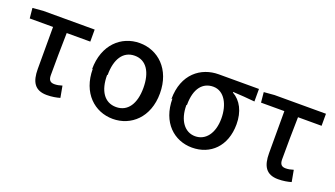

<svg xmlns="http://www.w3.org/2000/svg" viewBox="-57 -987 2537 1454"><g transform="rotate(20 1211.5 -259.5)"><path d="M30 -455H218V-117C218 -14 251 46 349 46C390 46 427 39 454 31L437 -62C415 -55 395 -51 375 -51C344 -51 327 -65 327 -106C327 -207 328 -326 331 -447H521V-544H107L22 -537Z M609 -260C609 -66 733 45 880 45C1026 45 1151 -65 1151 -258C1151 -454 1025 -565 878 -565C730 -565 605 -453 605 -256ZM731 -256C731 -381 781 -462 875 -462C969 -462 1019 -380 1019 -254C1019 -129 968 -48 873 -48C778 -48 727 -128 727 -252Z M1253 -255C1253 -62 1374 44 1518 44C1665 44 1776 -59 1776 -237C1776 -339 1736 -416 1668 -454V-459C1731 -456 1780 -452 1844 -446V-547H1520C1379 -547 1247 -452 1247 -248ZM1373 -248C1373 -383 1432 -445 1514 -445C1604 -445 1653 -349 1653 -239C1653 -119 1595 -45 1511 -45C1428 -45 1369 -120 1369 -244Z M1894 -455H2082V-117C2082 -14 2115 46 2213 46C2254 46 2291 39 2318 31L2301 -62C2279 -55 2259 -51 2239 -51C2208 -51 2191 -65 2191 -106C2191 -207 2192 -326 2195 -447H2385V-544H1971L1886 -537Z"/></g></svg>

Font: GenEiGothic-pro-SemiBold
Style: Regular
Weight: 500
Designer: Ryoko NISHIZUKA (kana & ideographs); Paul D. Hunt (Latin, Greek & Cyrillic); Wenlong ZHANG (bopomofo); Sandoll Communica
Foundry: Adobe Systems Incorporated; o_tamon
Version: Version 1.000.140830